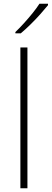

<svg xmlns="http://www.w3.org/2000/svg" viewBox="-20 -1016 279 1036"><path d="M128 0H90V-760H128ZM239 -988Q222 -967 197.5 -939.5Q173 -912 145 -884.5Q117 -857 92 -836H63V-843Q84 -863 109 -890.5Q134 -918 156.5 -946Q179 -974 193 -996H239Z"/></svg>

Font: Noto Sans Gujarati UI ExtraLight
Style: Regular
Weight: 200
Designer: Jelle Bosma - Monotype Design Team, Universal Thirst
Foundry: Monotype Imaging Inc.
Version: Version 2.106; ttfautohint (v1.8.4.7-5d5b)